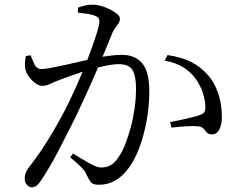

<svg xmlns="http://www.w3.org/2000/svg" viewBox="-20 -782 1040 823"><path d="M116 21Q106 21 96 11Q86 1 86 -16Q86 -29 89.5 -39.5Q93 -50 102 -62Q130 -98 154.5 -134Q179 -170 204.5 -213Q230 -256 258 -309Q278 -348 299 -394Q320 -440 339 -487Q358 -534 373 -575.5Q388 -617 397 -647Q406 -677 406 -687Q406 -696 403.5 -702.5Q401 -709 390 -713Q379 -719 355.5 -722.5Q332 -726 314 -728V-749Q326 -754 342.5 -758Q359 -762 379 -762Q394 -762 413.5 -756.5Q433 -751 451.5 -741.5Q470 -732 482 -722Q494 -712 494 -702Q494 -691 488.5 -682.5Q483 -674 476 -665.5Q469 -657 463 -644Q453 -619 436 -578Q419 -537 397.5 -486.5Q376 -436 352 -383.5Q328 -331 305 -282Q284 -241 264.5 -202Q245 -163 226.5 -128Q208 -93 190.5 -63.5Q173 -34 157 -10Q146 7 136.5 14Q127 21 116 21ZM404 10Q379 10 370 -0.5Q361 -11 351 -33Q348 -41 342.5 -49Q337 -57 323 -70.5Q309 -84 281 -108L293 -124Q333 -99 364.5 -81.5Q396 -64 413 -64Q437 -64 455.5 -74.5Q474 -85 493 -116Q506 -135 518 -166.5Q530 -198 540.5 -236.5Q551 -275 557 -318Q563 -361 563 -403Q563 -458 547.5 -482.5Q532 -507 490 -507Q466 -507 432 -500Q398 -493 361.5 -482.5Q325 -472 293 -460.5Q261 -449 242 -442Q210 -430 194 -422Q178 -414 160 -414Q148 -414 132.5 -425Q117 -436 105 -452Q93 -468 89 -484Q86 -496 87 -512Q88 -528 91 -542L111 -545Q119 -525 128 -505.5Q137 -486 158 -486Q172 -486 198 -491Q224 -496 256.5 -503Q289 -510 322.5 -518Q356 -526 385 -532Q406 -537 441.5 -542Q477 -547 502 -547Q558 -547 589 -511.5Q620 -476 620 -388Q620 -328 608.5 -264.5Q597 -201 576 -145.5Q555 -90 525 -53Q503 -25 472.5 -7.5Q442 10 404 10ZM889 -206Q874 -206 867.5 -213Q861 -220 854.5 -228.5Q848 -237 833 -240Q823 -242 801 -241.5Q779 -241 755.5 -239Q732 -237 715 -235L709 -259Q728 -262 752.5 -267.5Q777 -273 800.5 -278.5Q824 -284 837 -289Q853 -295 857 -303.5Q861 -312 860 -332Q859 -352 850 -382Q841 -412 819 -444Q798 -473 766.5 -493Q735 -513 686 -522L698 -546Q759 -537 799 -516.5Q839 -496 869 -463Q897 -433 914 -385.5Q931 -338 931 -280Q931 -250 921 -228.5Q911 -207 889 -206Z"/></svg>

Font: Noto Serif HK ExtraLight
Style: Regular
Weight: 400
Version: Version 2.002-H1;hotconv 1.1.0;makeotfexe 2.6.0